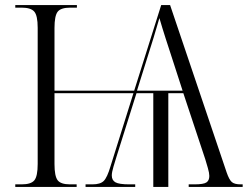

<svg xmlns="http://www.w3.org/2000/svg" viewBox="-20 -734 978 754"><path d="M40 0V-10H65Q102 -10 115 -26Q128 -42 128 -90V-625Q128 -673 114.5 -688.5Q101 -704 65 -704H40V-714H282V-704H256Q219 -704 206.5 -688Q194 -672 194 -624V-378H507L613 -714H648L870 -57Q880 -28 890.5 -19Q901 -10 925 -10H933V0H721V-10H744Q779 -10 790.5 -17.5Q802 -25 802 -43Q802 -54 796.5 -73.5Q791 -93 786 -109L700 -368H641V0H582V-368H516L437 -117Q432 -101 425.5 -79Q419 -57 419 -45Q419 -26 433.5 -18Q448 -10 488 -10H511V0H316V-10H343Q374 -10 387.5 -23.5Q401 -37 414 -81L504 -368H194V-90Q194 -42 206.5 -26Q219 -10 255 -10H281V0ZM518 -378H697L663 -483Q644 -541 630.5 -583Q617 -625 606 -663Q594 -622 583 -585.5Q572 -549 554 -493Z"/></svg>

Font: Noto Serif Display SemiCondensed Light
Style: Regular
Weight: 300
Width: 4
Designer: Monotype Design Team
Foundry: Monotype Imaging Inc.
Version: Version 2.009